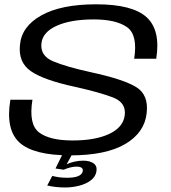

<svg xmlns="http://www.w3.org/2000/svg" viewBox="-20 -700 774 870"><path d="M275 149.5Q253.5 149.5 233 147.2Q212.5 145 194 140.5L217 97Q229.5 100.5 246.2 103Q263 105.5 283.5 105.5Q349.5 105.5 355 75.5Q358.5 55 326 55Q312.5 55 296.8 59.2Q281 63.5 268.5 69L231.5 63.5L262.5 0.5H306L282 44.5Q295.5 37.5 316 32.8Q336.5 28 357 28Q386.5 28 403.8 40Q421 52 417 76.5Q413 101 391.5 117.2Q370 133.5 338.8 141.5Q307.5 149.5 275 149.5ZM298.5 4Q132 4 68.2 -54.2Q4.5 -112.5 27 -248H127Q109 -136.5 157 -100Q205 -63.5 309 -63.5Q411.5 -63.5 474.5 -93Q537.5 -122.5 545 -176Q553.5 -235 491 -258.8Q428.5 -282.5 317.5 -307Q177 -337.5 119.5 -377.8Q62 -418 70.5 -496.5Q77.5 -580 167.2 -630.2Q257 -680.5 416 -680.5Q580 -680.5 644.2 -622Q708.5 -563.5 688 -434H588Q605 -542 555.5 -577Q506 -612 404.5 -612Q302 -612 238.2 -583.8Q174.5 -555.5 168 -505.5Q160.5 -447.5 220.8 -422.2Q281 -397 393 -372.5Q538.5 -341 596.5 -305.8Q654.5 -270.5 644.5 -187Q635 -99 547.5 -47.5Q460 4 298.5 4Z"/></svg>

Font: Anybody ExtraExpanded Regular
Style: Italic
Weight: 400
Width: 8
Italic angle: -10°
Designer: Tyler Finck
Foundry: Etcetera Type Company
Version: Version 1.010; ttfautohint (v1.8.3) -l 8 -r 50 -G 200 -x 14 